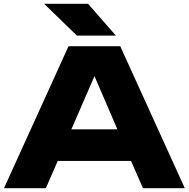

<svg xmlns="http://www.w3.org/2000/svg" viewBox="-20 -994 997 1014"><path d="M342 -750 1 0H222L285 -144H672L735 0H956L615 -750ZM445 -974H213L386 -806H592ZM357 -311 479 -592 600 -311Z"/></svg>

Font: Bounded
Style: Bold
Weight: 700
Designer: Vlad Churkin
Version: Version 3.0